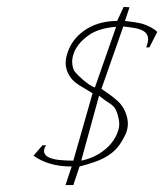

<svg xmlns="http://www.w3.org/2000/svg" viewBox="-20 -487 479 561"><path d="M416.5 -348.6 439.5 -393.6Q426.3 -407.7 394.5 -418Q387.2 -419.9 375.2 -421.9Q363.3 -423.8 345.2 -425.8L358.4 -465.8L341.3 -466.8L322.3 -425.8Q273.4 -425.8 235.4 -403.8Q191.4 -377 177.2 -332.5Q169.4 -309.6 172.9 -291Q176.3 -272.5 190.4 -255.4Q199.2 -245.6 213.1 -237.1Q227.1 -228.5 250.5 -214.4L194.3 -17.6Q172.4 -17.6 153.8 -19.5Q135.3 -21.5 124.3 -26.4Q113.3 -31.2 109.6 -39.8Q106 -48.3 114.3 -62.5H104L78.1 -32.2Q121.1 -0.5 189.5 -0.5L171.4 53.7H194.3L212.4 -0.5Q238.3 -7.3 258.3 -14.4Q278.3 -21.5 294.4 -31.5Q310.5 -41.5 322.5 -55.4Q334.5 -69.3 345.2 -91.3Q358.4 -117.7 350.8 -146Q343.3 -174.3 323.2 -192.4Q317.4 -197.8 309.3 -204.1Q301.3 -210.4 276.4 -227.5L340.3 -409.7Q359.4 -407.7 375 -404.8Q390.6 -401.9 400.1 -395.8Q409.7 -389.6 412.1 -378.7Q414.6 -367.7 407.2 -348.6ZM257.3 -231.4Q248 -234.4 238.3 -241.5Q228.5 -248.5 220 -256.1Q211.4 -263.7 204.8 -270.8Q198.2 -277.8 196.3 -280.8Q191.4 -291.5 190.9 -305.7Q190.4 -319.8 198.2 -337.9Q210.4 -363.8 239.5 -384.3Q268.6 -404.8 319.3 -408.7ZM269.5 -207.5Q284.2 -195.3 297.4 -187Q310.5 -178.7 315.4 -171.4Q322.3 -160.6 326.4 -141.6Q330.6 -122.6 326.2 -108.4Q316.4 -74.2 286.4 -49.8Q256.3 -25.4 217.3 -17.6Z"/></svg>

Font: ML-NILA06_NewLipi
Style: Regular
Weight: 400
Designer: CLT@C-DIT
Version: Version ML-NILA06_NewLipi 2.